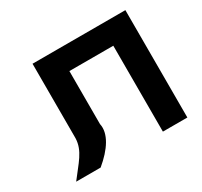

<svg xmlns="http://www.w3.org/2000/svg" viewBox="-146 -894 1140 1086"><g transform="rotate(-30 424.0 -351.5)"><path d="M340.5 -215.9V-561.9H627.3V-0.9H787.1V-702.1H627.3H340.5H180.7V-215.9C178.2 -134.3 123.8 -85 60.9 -0.9H220.7C304.8 -70.6 355.8 -147.1 340.5 -215.9Z"/></g></svg>

Font: Hussar
Style: BdSuprExt
Weight: 700
Foundry: Cannot Into Space Fonts
Version: Version 2.00